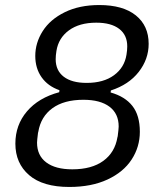

<svg xmlns="http://www.w3.org/2000/svg" viewBox="-20 -730 640 762"><path d="M41 -160Q41 -234 87 -288Q133 -342 215 -364L216 -372Q170 -388 145 -423.5Q120 -459 120 -508Q120 -560 149.5 -606.5Q179 -653 237 -681.5Q295 -710 374 -710Q468 -710 519 -669Q570 -628 570 -556Q570 -495 530.5 -444.5Q491 -394 420 -371L419 -363Q476 -347 505.5 -309.5Q535 -272 535 -207Q535 -147 502.5 -97Q470 -47 406.5 -17.5Q343 12 255 12Q150 12 95.5 -35Q41 -82 41 -160ZM446 -185Q446 -187 447 -188Q451 -220 451 -228Q451 -279 414.5 -306.5Q378 -334 311 -334Q234 -334 188 -300.5Q142 -267 132 -207Q132 -205 131 -204Q127 -172 127 -164Q127 -113 163.5 -85.5Q200 -58 267 -58Q344 -58 390 -91.5Q436 -125 446 -185ZM482 -513Q485 -531 485 -546Q485 -591 453 -615.5Q421 -640 362 -640Q295 -640 253.5 -609.5Q212 -579 204 -528Q201 -510 201 -495Q201 -450 233 -425.5Q265 -401 324 -401Q391 -401 432.5 -431.5Q474 -462 482 -513Z"/></svg>

Font: iA Writer Mono V
Style: Regular
Weight: 400
Italic angle: -9.5°
Designer: Mike Abbink, Paul van der Laan, Pieter van Rosmalen
Foundry: Bold Monday
Version: Version 2.000